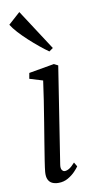

<svg xmlns="http://www.w3.org/2000/svg" viewBox="-94 -867 458 918"><g transform="rotate(-10 135.0 -408.5)"><path d="M113.5 10Q96 10 83 4Q70 -2 63.5 -16Q57 -30 59 -53Q60.5 -70 66 -105.5Q71.5 -141 79.2 -188.2Q87 -235.5 95.5 -287.8Q104 -340 112 -391.2Q120 -442.5 125.5 -485L61.5 -504.5L66.5 -532L189.5 -553.5L209 -543.5L136 -75.5Q133 -57 138.8 -48.8Q144.5 -40.5 152 -40.5Q162.5 -40.5 174.2 -47.5Q186 -54.5 202.5 -73L214.5 -52.5Q209 -44 194.8 -29Q180.5 -14 159.8 -2Q139 10 113.5 10ZM179 -616.5Q160.5 -629.5 136.2 -649.2Q112 -669 87.5 -691.5Q63 -714 43 -736Q23 -758 12.5 -775.5L70 -827L198 -630Z"/></g></svg>

Font: Merriweather 48pt Light
Style: Italic
Weight: 300
Italic angle: -7.8°
Version: Version 2.101